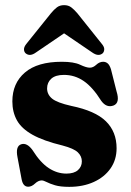

<svg xmlns="http://www.w3.org/2000/svg" viewBox="-20 -714 508 746"><path d="M238 -39.5Q267.5 -39.5 282.8 -53Q298 -66.5 298 -87Q298 -107 282.5 -122Q267 -137 223.5 -148.5Q149 -166.5 106.2 -190.5Q63.5 -214.5 45.8 -246.5Q28 -278.5 28 -320Q28 -390.5 76.8 -432.2Q125.5 -474 220 -474Q267 -474 291.2 -462.5Q315.5 -451 329 -451Q342 -451 354.2 -462.5Q366.5 -474 381 -474Q390.5 -474 398 -468Q405.5 -462 411 -445.5L433 -358.5Q447 -314 421 -304Q394 -294 373.5 -322Q340 -375.5 305.2 -399.2Q270.5 -423 228.5 -423Q195.5 -423 179.2 -408.2Q163 -393.5 163 -370.5Q163 -347 182.2 -331Q201.5 -315 257 -302.5Q350 -283.5 391.5 -242.8Q433 -202 433 -138Q433 -93 409.2 -59.2Q385.5 -25.5 344 -6.8Q302.5 12 249 12Q214.5 12 193.8 5.8Q173 -0.5 161 -6.8Q149 -13 142 -13Q129 -13 116 -0.8Q103 11.5 89.5 11.5Q69.5 11.5 64 -17.5L48 -103Q39.5 -146 62.5 -153.5Q85 -160.5 106.5 -130.5Q137 -82 169.5 -60.8Q202 -39.5 238 -39.5ZM119.5 -510Q96 -493 79.5 -507Q73.5 -512.5 73.2 -522Q73 -531.5 82 -543L178 -662.5Q190 -677 201.2 -685.5Q212.5 -694 229 -694Q245.5 -694 256.8 -685.5Q268 -677 280.5 -662.5L376 -543Q385.5 -531.5 385 -522Q384.5 -512.5 379 -507Q362.5 -493 338.5 -510L229 -584.5Z"/></svg>

Font: Fraunces 72pt S050
Style: Bold
Weight: 700
Version: Version 1.000; ttfautohint (v1.8.3)